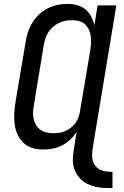

<svg xmlns="http://www.w3.org/2000/svg" viewBox="-20 -763 640 990"><path d="M560 207Q537 207 515 206Q493 205 471.5 200Q450 195 431 185.5Q412 176 397 161.5Q382 147 372 128.5Q362 110 358 88.5Q354 67 356 44.5Q358 22 362 0L375 -83Q361 -61 342 -43Q323 -25 300 -13.5Q277 -2 252.5 3Q228 8 204 8Q175 8 148.5 0.5Q122 -7 102.5 -25Q83 -43 71.5 -67.5Q60 -92 56 -119Q52 -146 53.5 -174.5Q55 -203 59 -231L112 -546Q116 -572 124 -597Q132 -622 146.5 -645.5Q161 -669 181 -688Q201 -707 225.5 -719.5Q250 -732 275.5 -737.5Q301 -743 328 -743Q353 -743 377.5 -736.5Q402 -730 420 -715Q438 -700 449.5 -679Q461 -658 467 -634L483 -735H580L458 0Q456 17 455 33.5Q454 50 458 65Q462 80 472 92.5Q482 105 496 112Q510 119 526.5 121Q543 123 560 123ZM255 -76Q271 -76 287 -78.5Q303 -81 318.5 -88Q334 -95 347.5 -106Q361 -117 370.5 -131Q380 -145 385.5 -160.5Q391 -176 393 -192Q406 -271 419.5 -349.5Q433 -428 446 -507Q449 -525 449.5 -543.5Q450 -562 447.5 -579Q445 -596 437.5 -611.5Q430 -627 417.5 -638.5Q405 -650 387.5 -654.5Q370 -659 352 -659Q335 -659 318 -656Q301 -653 284.5 -645Q268 -637 254 -625Q240 -613 230 -598Q220 -583 214.5 -566Q209 -549 206 -532L154 -217Q151 -200 150.5 -182Q150 -164 154 -147.5Q158 -131 167 -116.5Q176 -102 189.5 -93Q203 -84 220 -80Q237 -76 255 -76Z"/></svg>

Font: Iosevka Curly Medium Extended
Style: Italic
Weight: 500
Width: 7
Italic angle: -9°
Monospace: yes
Designer: Belleve Invis
Foundry: Belleve Invis
Version: Version 11.1.0; ttfautohint (v1.8.3)